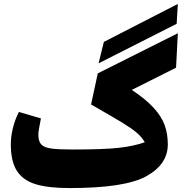

<svg xmlns="http://www.w3.org/2000/svg" viewBox="-20 -936 944 976"><path d="M878 -815 481 -614 508 -723 884 -916ZM477 -563 884 -767 875 -592 650 -479Q722 -431 761.5 -387.5Q801 -344 817 -300Q833 -256 833 -202Q833 -101 724.5 -40.5Q616 20 334 20Q224 20 160 0Q96 -20 65.5 -68Q35 -116 35 -202Q35 -243 46 -286.5Q57 -330 76 -367L188 -334Q175 -271 175 -251Q175 -217 190 -201.5Q205 -186 240.5 -181Q276 -176 349 -176Q507 -176 583.5 -184.5Q660 -193 716 -213Q700 -240 675 -261.5Q650 -283 601.5 -312.5Q553 -342 443 -405Z"/></svg>

Font: FiraGO Heavy
Style: Italic
Weight: 900
Italic angle: -8°
Designer: bBox Type GmbH
Foundry: bBox Type GmbH
Version: Version 1.001